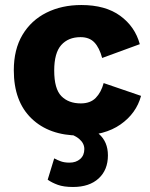

<svg xmlns="http://www.w3.org/2000/svg" viewBox="-20 -530 598 765"><path d="M304 -510Q400 -510 459 -467Q518 -424 537 -354L387 -299Q376 -340 356 -361Q336 -382 301 -382Q252 -382 224 -350.5Q196 -319 196 -249Q196 -176 224.5 -147Q253 -118 302 -118Q340 -118 361.5 -140Q383 -162 393 -199L542 -148Q523 -78 460 -34Q397 10 296 10Q176 10 105.5 -58Q35 -126 35 -250Q35 -333 69.5 -391Q104 -449 165 -479.5Q226 -510 304 -510ZM221 -11 262 -38Q338 -28 374 3.5Q410 35 410 89Q410 147 373 181Q336 215 271 215Q234 215 210.5 206.5Q187 198 170 186L196 101Q209 108 223 113Q237 118 257 118Q283 118 299.5 103.5Q316 89 316 64Q316 41 295.5 23.5Q275 6 221 -11Z"/></svg>

Font: Prodigy Sans
Style: Bold
Weight: 700
Designer: Wei Huang
Foundry: Wei Huang
Version: Version 1.003; ttfautohint (v1.8.3)